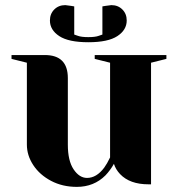

<svg xmlns="http://www.w3.org/2000/svg" viewBox="-20 -715 690 750"><path d="M85 -150V-470L25 -485V-500H155Q245 -500 245 -410V-150Q245 -87 267.5 -53.5Q290 -20 320 -20Q357 -20 387 -60Q398 -75 410 -100V-470L350 -485V-500H630V-485L570 -470V5H560Q487 5 449 -35Q432 -53 425 -75Q411 -50 392 -30Q347 15 280 15Q224 15 179.5 -8.5Q135 -32 110 -70Q85 -108 85 -150ZM175 -635Q175 -661 192 -678Q209 -695 235 -695Q237 -695 258 -692L270 -690V-580Q271 -580 284.5 -575Q298 -570 325 -570Q352 -570 365.5 -575Q379 -580 380 -580V-690L392 -692Q413 -695 415 -695Q441 -695 458 -678Q475 -661 475 -635Q475 -598 438.5 -574Q402 -550 325 -550Q248 -550 211.5 -574Q175 -598 175 -635Z"/></svg>

Font: Yeseva One
Style: Regular
Weight: 400
Designer: Jovanny Lemonad
Foundry: Jovanny Lemonad
Version: Version 2.000